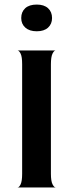

<svg xmlns="http://www.w3.org/2000/svg" viewBox="-20 -821 320 841"><path d="M57 0Q64 0 70.5 -14Q77 -28 77 -60V-540Q77 -572 70.5 -585.5Q64 -599 57 -600H224Q217 -600 210 -586Q203 -572 203 -539V-60Q203 -28 210 -14Q217 0 224 0ZM141 -684Q109 -684 91 -700Q73 -716 73 -742Q73 -769 90.5 -785Q108 -801 141 -801Q173 -801 190.5 -785Q208 -769 208 -742Q208 -716 190.5 -700Q173 -684 141 -684Z"/></svg>

Font: Red Rose Medium
Style: Regular
Weight: 500
Designer: Jaikishan Patel
Version: Version 2.000